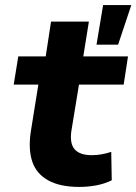

<svg xmlns="http://www.w3.org/2000/svg" viewBox="-20 -725 537 756"><path d="M292 11Q216 11 169.5 -15Q123 -41 107 -89Q91 -137 101 -205L131 -392H34L52 -503H160L181 -640H330L308 -503H484L467 -392H291L261 -209Q254 -159 274.5 -136.5Q295 -114 341 -114Q361 -114 380.5 -117.5Q400 -121 418 -127L420 -15Q391 -1 358.5 5Q326 11 292 11ZM360 -549 386 -705H497L445 -549Z"/></svg>

Font: Nunito Sans 7pt ExtraBold
Style: Italic
Weight: 800
Italic angle: -9°
Designer: Vernon Adams
Foundry: Vernon Adams
Version: Version 3.101;gftools[0.9.27]